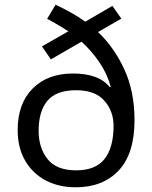

<svg xmlns="http://www.w3.org/2000/svg" viewBox="-20 -785 645 815"><path d="M216 -765Q248 -750 280.5 -732Q313 -714 342 -693L457 -760L495 -706L396 -649Q464 -585 507.5 -491Q551 -397 551 -275Q551 -133 484 -61.5Q417 10 301 10Q229 10 173.5 -19.5Q118 -49 86.5 -103.5Q55 -158 55 -233Q55 -345 118.5 -409Q182 -473 290 -473Q343 -473 382.5 -459Q422 -445 446 -415L450 -417Q434 -474 401 -522Q368 -570 326 -608L196 -533L158 -588L270 -652Q249 -666 226 -679.5Q203 -693 180 -705ZM303 -402Q219 -402 181.5 -357.5Q144 -313 144 -230Q144 -157 182 -109.5Q220 -62 303 -62Q386 -62 424 -110.5Q462 -159 462 -251Q462 -313 423 -357.5Q384 -402 303 -402Z"/></svg>

Font: Noto Sans Tai Viet
Style: Regular
Weight: 400
Designer: Monotype Design Team
Foundry: Monotype Imaging Inc.
Version: Version 2.003; ttfautohint (v1.8.4.7-5d5b)